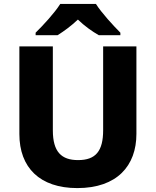

<svg xmlns="http://www.w3.org/2000/svg" viewBox="-20 -951 796 981"><path d="M470 -931H288C259 -885 200 -821 162 -784V-771H274C309 -793 343 -818 378 -851C412 -818 450 -791 485 -771H595V-784C560 -819 499 -885 470 -931ZM677 -267V-714H507V-286C507 -179 469 -133 379 -133C294 -133 250 -175 250 -285V-714H79V-266C79 -95 183 10 375 10C578 10 677 -104 677 -267Z"/></svg>

Font: Noto Sans Arabic ExtBd
Style: Regular
Weight: 800
Designer: Monotype Design Team, Nadine Chahine, Nizar Qandah and Khaled Hosny
Foundry: Monotype Imaging Inc.
Version: Version 2.012